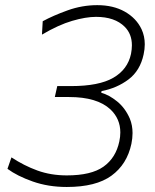

<svg xmlns="http://www.w3.org/2000/svg" viewBox="-20 -717 604 746"><path d="M239.5 9.5Q167.5 9.5 107.2 -11.8Q47 -33 9 -61L24.5 -105.5Q73 -73.5 125.2 -54.5Q177.5 -35.5 239.5 -35.5Q334.5 -35.5 382.2 -69.5Q430 -103.5 443.5 -167Q447.5 -185.5 447.5 -202.5Q447.5 -255.5 409 -292Q357.5 -340 248.5 -340H193L202.5 -382.5H256Q364.5 -382.5 420.2 -414.8Q476 -447 489 -507.5Q492.5 -525.5 492.5 -541Q492.5 -585 464.5 -613Q426 -651.5 353 -651.5Q313.5 -651.5 260.5 -636Q207.5 -620.5 143 -582.5L146 -634.5Q186.5 -656.5 242.8 -676.8Q299 -697 358 -697Q420 -697 464.8 -671.8Q509.5 -646.5 530 -603.5Q542.5 -576.5 542.5 -545Q542.5 -526 538 -505.5Q524.5 -442.5 479.5 -408.5Q434.5 -374.5 374.5 -363L373.5 -356.5Q403.5 -348.5 435 -323Q466.5 -297.5 484.5 -256Q495 -230.5 495 -200Q495 -180 490.5 -158Q473.5 -78.5 413.2 -34.5Q353 9.5 239.5 9.5Z"/></svg>

Font: Heraclito ExtraLight
Style: Italic
Weight: 200
Italic angle: -12°
Designer: Kostas Bartsokas (font) & Cristiano Sobral (main changes)
Foundry: Kostas Bartsokas (font) & Cristiano Sobral (main changes)
Version: Version 1.00;July 8, 2020;FontCreator 13.0.0.2655 64-bit